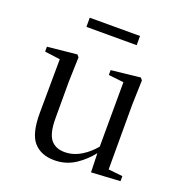

<svg xmlns="http://www.w3.org/2000/svg" viewBox="-131 -832 915 962"><g transform="rotate(20 326.5 -351.0)"><path d="M261 15Q190 15 151 -29.5Q112 -74 113 -186L115 -470L33 -481V-507L190 -523L200 -511L196 -380V-185Q196 -105 221.5 -73Q247 -41 296 -41Q343 -41 386 -68Q422 -90 453 -127L454 -471L373 -480V-506L528 -523L538 -511L534 -380V-35L610 -27V0L456 9L453 -92Q418 -48 373 -18Q323 15 261 15ZM185 -668V-717H453V-668Z"/></g></svg>

Font: Early Summer Mincho
Style: Regular
Weight: 400
Designer: GuiWonder
Version: Version 1.002